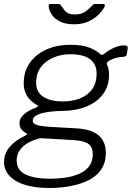

<svg xmlns="http://www.w3.org/2000/svg" viewBox="-35 -761 656 956"><path d="M214 175Q102 175 43.5 139.5Q-15 104 -15 46Q-15 3 14 -30.5Q43 -64 90 -85Q97 -89 99 -92Q101 -95 95 -98Q78 -108 70 -119.5Q62 -131 62 -147Q62 -167 75 -182Q88 -197 107 -208Q126 -219 144 -225Q151 -227 153 -231.5Q155 -236 149 -238Q116 -257 99.5 -283.5Q83 -310 83 -346Q83 -393 101.5 -428.5Q120 -464 152 -488.5Q184 -513 225.5 -525.5Q267 -538 313 -538Q376 -538 411 -523.5Q446 -509 465 -491Q470 -487 475.5 -488.5Q481 -490 486 -495Q499 -505 514.5 -514Q530 -523 547.5 -529Q565 -535 581 -535Q593 -535 597.5 -531.5Q602 -528 601 -520L597 -495Q596 -486 592.5 -482.5Q589 -479 580 -478Q561 -477 548 -474Q535 -471 523 -466Q493 -453 497 -442Q501 -433 504.5 -420.5Q508 -408 508 -390Q508 -343 488.5 -308.5Q469 -274 436 -252Q403 -230 362 -219.5Q321 -209 276 -209Q267 -209 243 -207.5Q219 -206 192.5 -201.5Q166 -197 147 -187Q128 -177 128 -160Q128 -145 149.5 -138.5Q171 -132 220 -129L344 -122Q420 -118 456 -87Q492 -56 492 1Q492 41 476.5 70Q461 99 434 119Q407 139 371.5 151Q336 163 295.5 169Q255 175 214 175ZM215 129Q253 129 290.5 123.5Q328 118 359 104.5Q390 91 408.5 67Q427 43 427 7Q427 -27 406.5 -43.5Q386 -60 334 -63L167 -73Q134 -66 107 -51Q80 -36 64 -14Q48 8 48 37Q48 87 93 108Q138 129 215 129ZM279 -256Q323 -256 361 -270Q399 -284 422.5 -315Q446 -346 446 -396Q446 -442 413 -466.5Q380 -491 315 -491Q271 -491 232 -475Q193 -459 169 -427.5Q145 -396 145 -348Q145 -303 180 -279.5Q215 -256 279 -256ZM478 -741Q484 -741 486.5 -737.5Q489 -734 485 -727Q476 -708 455 -687.5Q434 -667 404 -653.5Q374 -640 333 -640Q293 -640 265.5 -653Q238 -666 223.5 -687Q209 -708 207 -732Q207 -735 209 -738Q211 -741 216 -741H258Q264 -741 265.5 -738Q267 -735 271 -730Q277 -724 283.5 -713.5Q290 -703 303 -696Q316 -689 338 -689Q372 -689 392.5 -705Q413 -721 427 -736Q430 -740 433 -740.5Q436 -741 439 -741Z"/></svg>

Font: Libre Franklin Light
Style: Italic
Weight: 300
Italic angle: -8°
Designer: Pablo Impallari, Rodrigo Fuenzalida, Nhung Nguyen
Foundry: Impallari Type
Version: Version 3.000